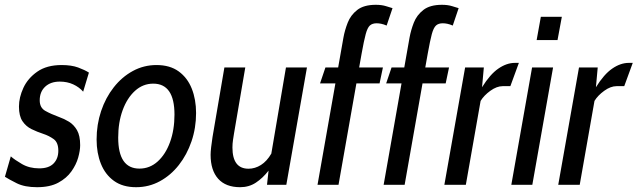

<svg xmlns="http://www.w3.org/2000/svg" viewBox="-34 -770 2656 800"><path d="M120.5 10Q69 10 36.2 -6.2Q3.5 -22.5 -13.5 -33.5L11 -118.5Q26.5 -104.5 57.5 -86.5Q88.5 -68.5 129.5 -68.5Q169.5 -68.5 189.2 -88.8Q209 -109 209 -142Q209 -176.5 189.5 -190.5Q170 -204.5 145.5 -212.5Q121 -220.5 97.8 -231.8Q74.5 -243 59.8 -264.8Q45 -286.5 45 -326Q45 -364 63.5 -404Q82 -444 121.5 -471.5Q161 -499 223 -499Q263.5 -499 291.5 -488.8Q319.5 -478.5 336.5 -467.5L312.5 -388Q296 -407 271 -418.5Q246 -430 215 -430Q177 -430 154.2 -408.8Q131.5 -387.5 131.5 -352Q131.5 -321 154.8 -308Q178 -295 212 -282.5Q233.5 -275 253.5 -262.8Q273.5 -250.5 286.8 -227.8Q300 -205 300 -165Q300 -143 291.8 -113.5Q283.5 -84 263.5 -55.8Q243.5 -27.5 208.8 -8.8Q174 10 120.5 10Z M533 10Q477.5 10 441 -16.2Q404.5 -42.5 386.5 -87.5Q368.5 -132.5 368.5 -188.5Q368.5 -251 387.2 -307Q406 -363 440 -406.2Q474 -449.5 519.5 -474.2Q565 -499 618 -499Q674 -499 710.5 -472.5Q747 -446 765 -400.8Q783 -355.5 783 -299Q783 -237 764 -181.2Q745 -125.5 711.2 -82.5Q677.5 -39.5 632 -14.8Q586.5 10 533 10ZM547 -67.5Q590 -67.5 623 -97.2Q656 -127 674.5 -178Q693 -229 693 -292.5Q693 -421.5 604.5 -421.5Q561.5 -421.5 528.5 -391.5Q495.5 -361.5 477 -310.8Q458.5 -260 458.5 -196.5Q458.5 -67.5 547 -67.5Z M966.5 10Q906.5 10 875 -25.2Q843.5 -60.5 843.5 -125Q843.5 -136.5 845.8 -157Q848 -177.5 851.5 -199L901 -489H988L941 -213.5Q939 -202 936.8 -186.5Q934.5 -171 934.5 -155.5Q934.5 -67 1001.5 -67Q1028.5 -67 1053.2 -82.5Q1078 -98 1096.5 -130L1157.5 -489H1245L1159 0H1078.5L1085 -59Q1061 -28 1032.2 -9Q1003.5 10 966.5 10Z M1299.5 -422.5 1322 -489H1375L1397 -613.5Q1402.5 -644 1414.8 -675.5Q1427 -707 1454.5 -728.5Q1482 -750 1532 -750Q1556.5 -750 1574.8 -744.2Q1593 -738.5 1601.5 -736L1577 -663.5Q1564 -669 1554 -671Q1544 -673 1535.5 -673Q1517.5 -673 1507.2 -663.8Q1497 -654.5 1489.8 -627.8Q1482.5 -601 1473 -548L1462.5 -489H1561.5L1547.5 -422.5H1451L1376.5 0H1289L1363.5 -422.5Z M1575 -422.5 1597.5 -489H1650.5L1672.5 -613.5Q1678 -644 1690.2 -675.5Q1702.5 -707 1730 -728.5Q1757.5 -750 1807.5 -750Q1832 -750 1850.2 -744.2Q1868.5 -738.5 1877 -736L1852.5 -663.5Q1839.5 -669 1829.5 -671Q1819.5 -673 1811 -673Q1793 -673 1782.8 -663.8Q1772.5 -654.5 1765.2 -627.8Q1758 -601 1748.5 -548L1738 -489H1837L1823 -422.5H1726.5L1652 0H1564.5L1639 -422.5Z M1817.5 0 1904 -489H1982L1974.5 -406.5Q2008 -460.5 2042.5 -484.2Q2077 -508 2111.5 -508H2128L2092.5 -411H2060.5Q2036 -411 2009.2 -391.8Q1982.5 -372.5 1968.5 -349.5L1907 0Z M2202 -603 2219.5 -700H2307L2289 -603ZM2096.5 0 2183 -489H2270.5L2184 0Z M2292 0 2378.5 -489H2456.5L2449 -406.5Q2482.5 -460.5 2517 -484.2Q2551.5 -508 2586 -508H2602.5L2567 -411H2535Q2510.5 -411 2483.8 -391.8Q2457 -372.5 2443 -349.5L2381.5 0Z"/></svg>

Font: Cabin Condensed
Style: Italic
Weight: 400
Width: 3
Italic angle: -10°
Designer: Pablo Impallari
Foundry: Pablo Impallari. http://www.impallari.com Igino Marini. http://www.ikern.com
Version: Version 3.001; ttfautohint (v1.8.3)